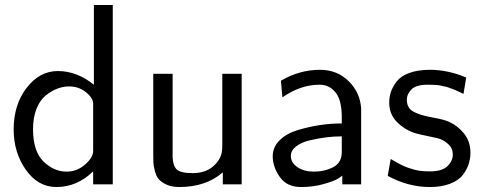

<svg xmlns="http://www.w3.org/2000/svg" viewBox="-20 -742 1937 773"><path d="M35 -221Q35 -320 87 -388Q139 -456 213 -456Q289 -456 358 -401V-722H434V0H355V-52Q290 11 207 11Q133 11 84 -58.5Q35 -128 35 -221ZM113 -222Q113 -133 155 -92Q197 -51 248 -51Q290 -51 322.5 -79.5Q355 -108 355 -134V-325Q355 -344 334 -364Q302 -394 260 -394H258Q234 -394 210.5 -385Q187 -376 164 -357.5Q141 -339 127 -304Q113 -269 113 -222Z M597 -122V-445H675V-110Q676 -75 691.5 -60Q707 -45 755 -45Q807 -45 838.5 -72.5Q870 -100 874 -136Q875 -146 875 -165V-445H953V0H877V-48Q809 11 702 11Q672 11 651 1.5Q630 -8 619.5 -20Q609 -32 603.5 -53.5Q598 -75 597.5 -87.5Q597 -100 597 -122Z M1078 -113Q1078 -150 1106 -177.5Q1134 -205 1179.5 -218.5Q1225 -232 1268.5 -238.5Q1312 -245 1356 -245V-279Q1354 -343 1330 -371Q1305 -401 1267 -401Q1190 -401 1117 -350L1111 -417Q1186 -461 1268 -461Q1337 -461 1383.5 -415.5Q1430 -370 1434 -305V0H1358V-35Q1354 -31 1339.5 -22Q1325 -13 1283 -1Q1241 11 1192 11Q1135 11 1106.5 -29.5Q1078 -70 1078 -113ZM1151 -114Q1151 -87 1177.5 -69Q1204 -51 1244 -51Q1287 -51 1321.5 -69Q1356 -87 1356 -130V-193Q1325 -193 1293 -189Q1261 -185 1227 -177Q1193 -169 1172 -152.5Q1151 -136 1151 -114Z M1541 -34 1553 -102Q1555 -101 1566 -94.5Q1577 -88 1582.5 -85Q1588 -82 1600.5 -76Q1613 -70 1623.5 -66.5Q1634 -63 1648 -59Q1662 -55 1677.5 -53.5Q1693 -52 1710 -52Q1760 -52 1781.5 -73Q1803 -94 1803 -120Q1803 -145 1785 -161.5Q1767 -178 1747 -184Q1737 -187 1702.5 -194Q1668 -201 1651 -206Q1610 -219 1578.5 -250.5Q1547 -282 1547 -329Q1547 -352 1554 -372.5Q1561 -393 1577.5 -414.5Q1594 -436 1628.5 -448.5Q1663 -461 1711 -461Q1783 -461 1857 -430L1846 -364Q1845 -365 1834.5 -369.5Q1824 -374 1822.5 -375Q1821 -376 1811.5 -380Q1802 -384 1798.5 -385Q1795 -386 1786 -389.5Q1777 -393 1772 -393.5Q1767 -394 1757.5 -396.5Q1748 -399 1740.5 -399.5Q1733 -400 1723 -400.5Q1713 -401 1702 -401Q1656 -401 1637 -382.5Q1618 -364 1618 -340Q1618 -307 1644.5 -292.5Q1671 -278 1719 -269.5Q1767 -261 1787 -252Q1823 -236 1848.5 -204Q1874 -172 1874 -127Q1874 -104 1867 -82Q1860 -60 1843.5 -38Q1827 -16 1792.5 -2.5Q1758 11 1711 11Q1623 11 1541 -34Z"/></svg>

Font: CMU Sans Serif
Style: Medium
Weight: 500
Version: Version 0.7.0